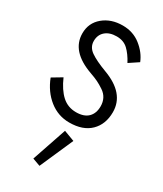

<svg xmlns="http://www.w3.org/2000/svg" viewBox="-256 -803 1059 1247"><g transform="rotate(30 274.0 -180.0)"><path d="M294 70 374 100 264 350 206 329ZM112 -226Q145 -150 189 -110Q233 -70 295 -70Q354 -70 384.5 -100Q415 -130 415 -183Q415 -215 402 -240.5Q389 -266 362 -284Q335 -302 311.5 -313.5Q288 -325 251 -338Q75 -401 75 -535Q75 -613 133 -661.5Q191 -710 278 -710Q356 -710 413 -665Q470 -620 494 -560L425 -514Q397 -567 364 -598Q331 -629 279 -629Q226 -629 195 -602Q164 -575 164 -529Q164 -483 205 -454.5Q246 -426 326 -396Q503 -331 503 -190Q503 -99 447.5 -44.5Q392 10 290 10Q206 10 140 -42.5Q74 -95 40 -183Z"/></g></svg>

Font: renner_400book
Style: Book
Weight: 400
Version: Version 003.000 ; ttfautohint (v0.97) -l 8 -r 50 -G 200 -x 1